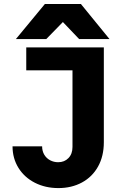

<svg xmlns="http://www.w3.org/2000/svg" viewBox="-20 -792 640 980"><path d="M277 36Q309 36 329.5 14.8Q350 -6.5 350 -42V-433H114V-550H510V-66Q510 5 480.5 58Q451 111 398.2 139.5Q345.5 168 278 168Q211.5 168 158 140.8Q104.5 113.5 74.2 64.8Q44 16 44 -45H195Q195 -20.5 206.2 -2Q217.5 16.5 236.2 26.2Q255 36 277 36ZM209 -771.5H393L539 -592.5H384L301 -679.5L216 -592.5H61Z"/></svg>

Font: JuliaMono Black
Style: Regular
Weight: 900
Monospace: yes
Designer: cormullion
Foundry: corm
Version: Version 0.054; ttfautohint (v1.8.4)